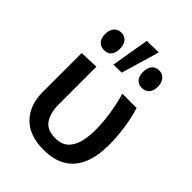

<svg xmlns="http://www.w3.org/2000/svg" viewBox="-229 -901 1024 1024"><g transform="rotate(45 283.0 -389.0)"><path d="M287 12Q181 12 124 -46.2Q67 -104.5 67 -202V-497L174 -501V-217.5Q174 -151.5 200.5 -113.8Q227 -76 288 -76Q335.5 -76 362 -101Q388.5 -126 399 -167.5Q409.5 -209 409.5 -258.5Q409.5 -318 399.2 -382Q389 -446 373.5 -497H481.5Q498 -444.5 507.5 -380.5Q517 -316.5 517 -252.5Q517 -172 493.5 -112.8Q470 -53.5 419.2 -20.8Q368.5 12 287 12ZM230.5 -573Q239.5 -627 248.5 -680.8Q257.5 -734.5 266.5 -788L355.5 -790.5Q339.5 -735 323.5 -681.2Q307.5 -627.5 292 -574ZM139 -592Q115 -592 99.2 -608.5Q83.5 -625 83.5 -658Q83.5 -689 99.2 -706.5Q115 -724 140 -724Q166 -724 180.8 -705.8Q195.5 -687.5 195.5 -658Q195.5 -592 139 -592ZM425 -592Q399.5 -592 384.5 -608.5Q369.5 -625 369.5 -658Q369.5 -689 384.5 -706.5Q399.5 -724 426 -724Q450.5 -724 466 -705.8Q481.5 -687.5 481.5 -658Q481.5 -625 466 -608.5Q450.5 -592 425 -592Z"/></g></svg>

Font: Commissioner Medium
Style: Regular
Weight: 500
Designer: Kostas Bartsokas
Foundry: Kostas Bartsokas
Version: Version 1.000; ttfautohint (v1.8.3)